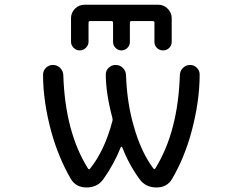

<svg xmlns="http://www.w3.org/2000/svg" viewBox="-20 -826 1040 825"><path d="M367.2 -735.4Q360.4 -735.4 360.4 -728.5V-646.5Q360.4 -631.8 349.1 -620.6Q337.9 -609.4 322.8 -609.4Q307.6 -609.4 296.4 -620.6Q285.2 -631.8 285.2 -646.5V-748Q285.2 -771.5 302.2 -788.6Q319.3 -805.7 342.8 -805.7H660.2Q683.6 -805.7 700.7 -788.6Q717.8 -771.5 717.8 -748V-646.5Q717.8 -630.9 707 -620.1Q696.3 -609.4 680.7 -609.4Q665 -609.4 654.3 -620.1Q643.6 -630.9 643.6 -646.5V-728.5Q643.6 -735.4 636.7 -735.4H544.9Q538.1 -735.4 538.1 -728.5V-645.5Q538.1 -630.9 527.3 -620.1Q516.6 -609.4 502 -609.4Q487.3 -609.4 476.6 -620.1Q465.8 -630.9 465.8 -645.5V-728.5Q465.8 -735.4 459 -735.4ZM358.4 -101.6Q362.3 -95.7 367.2 -101.6Q429.7 -179.7 462.9 -305.7Q464.8 -312.5 462.9 -319.3Q434.6 -425.8 434.6 -505.9Q434.6 -522.5 446.3 -534.2Q459 -546.9 477.1 -546.9Q495.1 -546.9 507.8 -534.2Q520.5 -521.5 521.5 -503.9Q525.4 -384.8 554.7 -284.2Q585.9 -172.9 638.7 -102.5Q643.6 -96.7 647.5 -102.5Q745.1 -259.8 752.9 -504.9Q753.9 -522.5 766.6 -534.7Q779.3 -546.9 796.9 -546.9Q814.5 -546.9 826.2 -534.2Q837.9 -522.5 837.9 -505.9Q837.9 -388.7 801.8 -255.9Q771.5 -146.5 719.7 -57.6Q698.2 -20.5 652.3 -20.5Q605.5 -20.5 580.1 -55.7Q534.2 -118.2 504.9 -193.4Q503.9 -195.3 502 -195.3Q500 -195.3 499 -193.4Q469.7 -120.1 423.8 -55.7Q398.4 -20.5 352.1 -20.5Q305.7 -20.5 284.2 -57.6Q232.4 -146.5 201.2 -256.8Q165 -388.7 165 -504.9Q165 -521.5 176.8 -534.2Q189.5 -546.9 207.5 -546.9Q225.6 -546.9 238.3 -534.2Q251 -521.5 252 -503.9Q259.8 -257.8 358.4 -101.6Z"/></svg>

Font: Rounded Mgen+ 1m regular
Style: Regular
Weight: 400
Designer: [Source Han Sans]
Ryoko NISHIZUKA  (kana & ideographs); Paul D. Hunt (Latin, Greek & Cyrillic); Wenlong ZHANG  (bopomofo
Version: Version 1.059.20150602